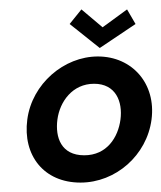

<svg xmlns="http://www.w3.org/2000/svg" viewBox="-20 -384 343 408"><path d="M102 -130C107 -168 134 -206 180 -206C226 -206 241 -168 236 -130C231 -92 207 -54 159 -54C110 -54 97 -92 102 -130ZM38 -130C28 -54 73 4 151 4C226 4 292 -54 302 -130C312 -206 261 -264 188 -264C116 -264 48 -206 38 -130ZM268 -333 250 -364 198 -326 153 -364 128 -333 192 -282Z"/></svg>

Font: Hussar Tani
Style: DwaKurs
Weight: 700
Foundry: Cannot Into Space Fonts
Version: Version 0.92